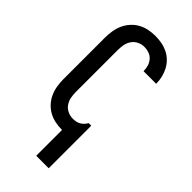

<svg xmlns="http://www.w3.org/2000/svg" viewBox="-294 -808 1088 1088"><g transform="rotate(45 250.0 -264.0)"><path d="M250 215V8Q249 8 248.5 8Q248 8 247 8Q220 8 193.5 2.5Q167 -3 143.5 -16Q120 -29 101.5 -49.5Q83 -70 72 -94.5Q61 -119 56.5 -146Q52 -173 52 -200V-535Q52 -562 56.5 -589Q61 -616 72 -640.5Q83 -665 101.5 -685.5Q120 -706 143.5 -719Q167 -732 193.5 -737.5Q220 -743 247 -743Q273 -743 298 -738.5Q323 -734 346 -723Q369 -712 387.5 -694Q406 -676 418 -653.5Q430 -631 436 -606Q442 -581 442 -556Q442 -556 442 -555.5Q442 -555 442 -554H341Q341 -554 341 -554.5Q341 -555 341 -555Q341 -575 335.5 -593.5Q330 -612 317 -627Q304 -642 285.5 -648.5Q267 -655 247 -655Q226 -655 206 -645.5Q186 -636 173.5 -618Q161 -600 157 -578.5Q153 -557 153 -535V-200Q153 -178 157 -156.5Q161 -135 173.5 -117Q186 -99 206 -89.5Q226 -80 247 -80Q259 -80 271 -82Q283 -84 294 -90Q305 -96 313.5 -104.5Q322 -113 328 -124L329 -126H350V215Z"/></g></svg>

Font: Zed Mono Semibold
Style: Regular
Weight: 600
Monospace: yes
Designer: Belleve Invis
Foundry: Belleve Invis
Version: Version 1.0.0; ttfautohint (v1.8.4)